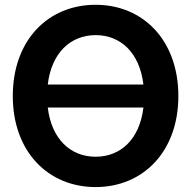

<svg xmlns="http://www.w3.org/2000/svg" viewBox="-20 -759 788 791"><path d="M374 11.7C568.8 11.7 714.8 -133.8 714.8 -363.3C714.8 -593.8 568.8 -739.3 374 -739.3C178.2 -739.3 32.7 -593.8 32.7 -363.3C32.7 -134.3 178.2 11.7 374 11.7ZM374 -113.3C270.5 -113.3 192.4 -186 176.8 -315.9H570.8C555.7 -186 477.5 -113.3 374 -113.3ZM176.8 -410.6C191.9 -541 270.5 -614.3 374 -614.3C477.5 -614.3 555.7 -541 570.8 -410.6Z"/></svg>

Font: Raveo Display Display SemiBold
Style: Regular
Weight: 600
Designer: Jakub Foglar, Rasmus Andersson (Inter)
Foundry: Jakubfoglar.com
Version: Version 1.100;Glyphs 3.2.3 (3260)